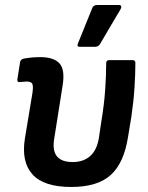

<svg xmlns="http://www.w3.org/2000/svg" viewBox="-20 -731 589 763"><path d="M263 12Q154 12 109 -38Q64 -88 79 -181L109 -362Q113 -390 108 -398.5Q103 -407 86 -407Q80 -407 72.5 -406Q65 -405 58 -405Q48 -403 49 -416L60 -485Q62 -495 74 -498Q90 -501 107 -502.5Q124 -504 140 -504Q193 -504 216 -479.5Q239 -455 229 -392L195 -177Q181 -87 269 -87Q311 -87 338 -110.5Q365 -134 373 -183L383 -250Q394 -316 398 -374.5Q402 -433 402 -480Q402 -492 414 -492H507Q518 -492 518 -481Q518 -438 514.5 -383Q511 -328 502 -267L489 -188Q473 -84 420.5 -36Q368 12 263 12ZM296 -545Q284 -545 290 -559L347 -700Q352 -711 366 -711H453Q460 -711 461.5 -706.5Q463 -702 460 -696L378 -557Q372 -545 358 -545Z"/></svg>

Font: Sofia Sans
Style: Bold Italic
Weight: 700
Italic angle: -9°
Designer: Botio Nikoltchev, Ani Petrova
Foundry: lettersoup
Version: Version 4.101; ttfautohint (v1.8.4.7-5d5b)